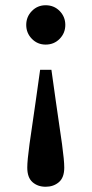

<svg xmlns="http://www.w3.org/2000/svg" viewBox="-20 -516 349 732"><path d="M154 -496Q186 -496 207.5 -474Q229 -452 229 -421Q229 -390 207.5 -368Q186 -346 154 -346Q123 -346 101.5 -368Q80 -390 80 -421Q80 -452 101.5 -474Q123 -496 154 -496ZM154 196Q124 196 104 178.5Q84 161 84 123Q84 96 92.5 33.5Q101 -29 116 -129L133 -250H176L193 -129Q208 -29 216.5 33.5Q225 96 225 123Q225 161 204.5 178.5Q184 196 154 196Z"/></svg>

Font: Source Serif Pro Semibold
Style: Regular
Weight: 600
Designer: Frank Grießhammer
Foundry: Adobe Systems Incorporated
Version: Version 1.014;PS Version 1.0;hotconv 1.0.73;makeotf.lib2.5.5